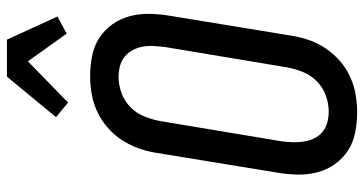

<svg xmlns="http://www.w3.org/2000/svg" viewBox="-262 -754 1025 540"><g transform="rotate(-90 250.0 -484.5)"><path d="M204 8Q175 8 147 2.5Q119 -3 96.5 -17.5Q74 -32 58 -54.5Q42 -77 35 -103.5Q28 -130 28.5 -159Q29 -188 34 -217L90 -559Q94 -584 103 -608.5Q112 -633 126.5 -655Q141 -677 161.5 -694.5Q182 -712 205.5 -723Q229 -734 254.5 -738.5Q280 -743 305 -743Q334 -743 362 -737.5Q390 -732 412.5 -717.5Q435 -703 451 -680.5Q467 -658 474 -631.5Q481 -605 480.5 -576Q480 -547 475 -518L419 -176Q415 -151 406.5 -126.5Q398 -102 383 -80Q368 -58 348 -40.5Q328 -23 304 -12Q280 -1 254.5 3.5Q229 8 204 8ZM206 -72Q228 -72 250.5 -80Q273 -88 290.5 -105Q308 -122 317 -144.5Q326 -167 330 -189L387 -531Q389 -547 390 -563Q391 -579 388.5 -594Q386 -609 379 -622.5Q372 -636 360.5 -645.5Q349 -655 334 -659Q319 -663 303 -663Q281 -663 258.5 -655Q236 -647 218.5 -630Q201 -613 192 -590.5Q183 -568 179 -546L122 -204Q120 -188 119.5 -172Q119 -156 121.5 -141Q124 -126 130.5 -112.5Q137 -99 148.5 -89.5Q160 -80 175 -76Q190 -72 206 -72ZM231 -805 190 -839 304 -977H408L473 -835L425 -809L347 -918Z"/></g></svg>

Font: Iosevka SS18 Medium
Style: Italic
Weight: 500
Italic angle: -9°
Monospace: yes
Designer: Belleve Invis
Foundry: Belleve Invis
Version: Version 25.1.1; ttfautohint (v1.8.4)